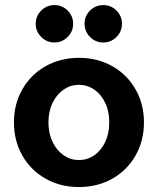

<svg xmlns="http://www.w3.org/2000/svg" viewBox="-20 -729 624 759"><path d="M35.1 -245.4Q35.1 -317.4 68.3 -375.7Q101.4 -434 160 -467.2Q218.7 -500.4 292.1 -500.4Q365.5 -500.4 424.2 -467.2Q482.8 -434 515.9 -375.7Q549.1 -317.4 549.1 -245.4Q549.1 -172.6 515.9 -114.3Q482.8 -56 424.2 -22.8Q365.5 10.4 292.1 10.4Q218.7 10.4 160 -22.8Q101.4 -56 68.3 -114.3Q35.1 -172.6 35.1 -245.4ZM411.9 -245.4Q411.9 -289.3 395.7 -323Q379.5 -356.6 352.2 -375.2Q324.8 -393.8 292.1 -393.8Q259.3 -393.8 232 -375.2Q204.7 -356.6 188.1 -323Q171.5 -289.3 171.5 -245.4Q171.5 -201.5 188.1 -167.4Q204.7 -133.4 232 -114.8Q259.3 -96.3 292.1 -96.3Q324.8 -96.3 352.2 -114.8Q379.5 -133.4 395.7 -167.4Q411.9 -201.5 411.9 -245.4ZM121.3 -635.1Q121.3 -665.8 143 -687.4Q164.6 -708.9 195.2 -708.9Q225.9 -708.9 247.5 -687.3Q269.1 -665.6 269.1 -635Q269.1 -604.4 247.4 -582.7Q225.6 -561.1 195.1 -561.1Q164.4 -561.1 142.9 -582.9Q121.3 -604.6 121.3 -635.1ZM314.3 -635.1Q314.3 -665.8 336 -687.4Q357.8 -708.9 388.3 -708.9Q419 -708.9 440.5 -687.3Q462.1 -665.6 462.1 -635Q462.1 -604.4 440.4 -582.7Q418.8 -561.1 388.2 -561.1Q357.5 -561.1 335.9 -582.9Q314.3 -604.6 314.3 -635.1Z"/></svg>

Font: SN Pro Thin
Style: Regular
Weight: 200
Designer: Tobias Whetton
Foundry: Supernotes
Version: Version 1.003;Glyphs 3.3 (3324)